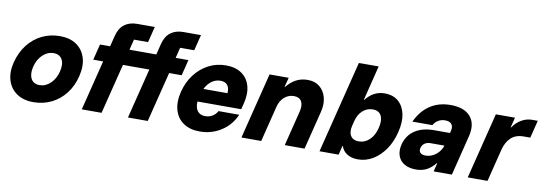

<svg xmlns="http://www.w3.org/2000/svg" viewBox="-55 -1062 4070 1433"><g transform="rotate(10 1980.5 -345.0)"><path d="M226.7 10Q151.7 10 101.3 -25Q50.8 -60 32.5 -120.4Q14.2 -180.8 33.3 -257.5Q53.3 -335 97.1 -391.7Q140.8 -448.3 203.3 -479.2Q265.8 -510 340 -510Q415.8 -510 465.4 -475.8Q515 -441.7 533.8 -381.2Q552.5 -320.8 533.3 -242.5Q515 -165 471.2 -108.3Q427.5 -51.7 365 -20.8Q302.5 10 226.7 10ZM251.7 -123.3Q297.5 -123.3 334.2 -158.3Q370.8 -193.3 385 -250Q399.2 -307.5 380 -342.1Q360.8 -376.7 315 -376.7Q269.2 -376.7 232.5 -341.7Q195.8 -306.7 181.7 -250Q168.3 -193.3 187.1 -158.3Q205.8 -123.3 251.7 -123.3Z M594.2 0 689.2 -380H614.2L644.2 -500H720.8L740.8 -580Q755.8 -641.7 794.2 -670.8Q832.5 -700 890.8 -700H1024.2L994.2 -580H887.5L867.5 -500H1070.8L1090.8 -580Q1105.8 -641.7 1144.2 -670.8Q1182.5 -700 1240.8 -700H1374.2L1344.2 -580H1237.5L1217.5 -500H1314.2L1284.2 -380H1189.2L1094.2 0H944.2L1039.2 -380H839.2L744.2 0Z M1489.2 10Q1413.3 10 1364.2 -24.2Q1315 -58.3 1297.9 -119.2Q1280.8 -180 1300.8 -259.2Q1320 -334.2 1363.3 -390.8Q1406.7 -447.5 1467.1 -478.8Q1527.5 -510 1597.5 -510Q1670.8 -510 1717.9 -477.1Q1765 -444.2 1780.8 -385.4Q1796.7 -326.7 1776.7 -249.2L1765.8 -207.5H1434.2Q1431.7 -160 1451.2 -135Q1470.8 -110 1510 -110Q1540 -110 1563.8 -124.2Q1587.5 -138.3 1601.7 -164.2H1758.3Q1724.2 -83.3 1651.2 -36.7Q1578.3 10 1489.2 10ZM1461.7 -307.5H1644.2Q1647.5 -347.5 1630 -368.8Q1612.5 -390 1576.7 -390Q1541.7 -390 1511.7 -368.8Q1481.7 -347.5 1461.7 -307.5Z M1804.2 0 1929.2 -500H2074.2L2055.8 -428.3H2059.2Q2090.8 -467.5 2129.6 -488.3Q2168.3 -509.2 2218.3 -509.2Q2272.5 -509.2 2308.3 -480Q2344.2 -450.8 2357.5 -401.2Q2370.8 -351.7 2355 -290L2282.5 0H2132.5L2199.2 -267.5Q2210.8 -316.7 2194.6 -344.6Q2178.3 -372.5 2136.7 -372.5Q2095.8 -372.5 2064.2 -344.6Q2032.5 -316.7 2020.8 -267.5L1954.2 0Z M2687.5 10Q2639.2 10 2605.8 -10.8Q2572.5 -31.7 2560.8 -68.3H2557.5L2540.8 0H2395.8L2570.8 -700H2720.8L2655 -435.8H2658.3Q2716.7 -510 2800.8 -510Q2864.2 -510 2904.2 -475.8Q2944.2 -441.7 2957.1 -381.7Q2970 -321.7 2950 -242.5Q2931.7 -166.7 2892.5 -110Q2853.3 -53.3 2800.8 -21.7Q2748.3 10 2687.5 10ZM2670.8 -123.3Q2717.5 -123.3 2752.5 -157.1Q2787.5 -190.8 2801.7 -250Q2815.8 -309.2 2797.9 -342.9Q2780 -376.7 2734.2 -376.7Q2690.8 -376.7 2657.9 -347.5Q2625 -318.3 2612.5 -268.3L2603.3 -231.7Q2590.8 -181.7 2609.2 -152.5Q2627.5 -123.3 2670.8 -123.3Z M3127.5 9.2Q3074.2 9.2 3039.2 -11.7Q3004.2 -32.5 2991.2 -70Q2978.3 -107.5 2990 -155.8Q3008.3 -227.5 3065.8 -265.4Q3123.3 -303.3 3211.7 -303.3H3331.7L3335.8 -321.7Q3343.3 -353.3 3328.8 -371.7Q3314.2 -390 3280 -390Q3250.8 -390 3227.9 -376.2Q3205 -362.5 3191.7 -338.3H3040Q3079.2 -422.5 3145 -466.2Q3210.8 -510 3300.8 -510Q3405 -510 3451.7 -454.6Q3498.3 -399.2 3475 -305L3399.2 0H3260.8L3276.7 -64.2H3273.3Q3241.7 -25.8 3207.1 -8.3Q3172.5 9.2 3127.5 9.2ZM3180.8 -105.8Q3208.3 -105.8 3233.3 -117.9Q3258.3 -130 3277.5 -151.7Q3296.7 -173.3 3305.8 -200.8L3306.7 -203.3H3201.7Q3175.8 -203.3 3157.5 -190.8Q3139.2 -178.3 3133.3 -155.8Q3127.5 -132.5 3140 -119.2Q3152.5 -105.8 3180.8 -105.8Z M3519.2 0 3644.2 -500H3789.2L3770 -423.3H3773.3Q3799.2 -461.7 3837.1 -484.2Q3875 -506.7 3918.3 -506.7H3960.8L3927.5 -373.3H3878.3Q3816.7 -373.3 3781.2 -339.2Q3745.8 -305 3731.7 -250L3669.2 0Z"/></g></svg>

Font: Funnel Sans Light ExtraBold
Style: Italic
Weight: 800
Italic angle: -14.036°
Version: Version 1.000